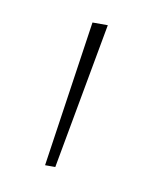

<svg xmlns="http://www.w3.org/2000/svg" viewBox="-44 -737 275 333"><g transform="rotate(10 93.5 -571.0)"><path d="M56 -442 94 -700H121L74 -442Z"/></g></svg>

Font: Lexend Deca Thin
Style: Regular
Weight: 250
Designer: Bonnie Shaver-Troup, Thomas Jockin
Foundry: Lexend
Version: Version 1.007